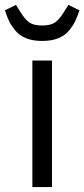

<svg xmlns="http://www.w3.org/2000/svg" viewBox="-47 -763 344 783"><path d="M-27 -721 18 -743 39 -710Q55 -684 72.5 -671.5Q90 -659 125 -659Q160 -659 177.5 -671.5Q195 -684 211 -710L232 -743L277 -721Q268 -694 260 -677Q252 -660 235 -639Q218 -618 190.5 -607Q163 -596 125 -596Q87 -596 59.5 -607Q32 -618 15 -639Q-2 -660 -10 -677Q-18 -694 -27 -721ZM85 0V-516H165V0Z"/></svg>

Font: Anuphan
Style: Regular
Weight: 400
Designer: Mike Abbink, Paul van der Laan, Pieter van Rosmalen, Mint Tantisuwanna
Foundry: Bold Monday; Cadson Demak
Version: Version 3.002;hotconv 1.0.109;makeotfexe 2.5.65596